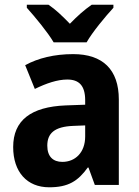

<svg xmlns="http://www.w3.org/2000/svg" viewBox="-20 -786 589 816"><path d="M208 -606H348C373 -650 428 -716 462 -753V-766H370C338 -744 310 -719 277 -685C245 -718 217 -745 186 -766H94V-753C128 -715 183 -649 208 -606ZM291 -556C211 -556 142 -539 87 -509L128 -408C177 -432 224 -448 266 -448C315 -448 342 -423 342 -360V-341L259 -338C112 -332 36 -275 36 -161C36 -55 95 10 189 10C270 10 311 -16 353 -74H356L383 0H485V-363C485 -491 416 -556 291 -556ZM292 -251 342 -253V-206C342 -138 300 -98 245 -98C206 -98 181 -120 181 -167C181 -219 211 -248 292 -251Z"/></svg>

Font: Noto Sans Thai Looped SemiCondensed
Style: Bold
Weight: 700
Width: 4
Designer: Sasikarn Vongin, Ben Mitchell
Foundry: The Fontpad Ltd
Version: Version 1.001